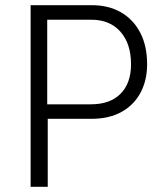

<svg xmlns="http://www.w3.org/2000/svg" viewBox="-20 -720 625 740"><path d="M98 0V-700H334Q398 -700 445.5 -673Q493 -646 520 -595Q547 -544 547 -472Q547 -411 522 -363.5Q497 -316 449 -289Q401 -262 332 -262H164V0ZM162 -318H331Q404 -318 444.5 -358.5Q485 -399 485 -472Q485 -552 444 -598Q403 -644 332 -644H162Z"/></svg>

Font: Inclusive Sans Light
Style: Regular
Weight: 300
Designer: Olivia King
Foundry: Olivia King
Version: Version 2.004